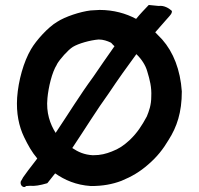

<svg xmlns="http://www.w3.org/2000/svg" viewBox="-20 -768 802 773"><path d="M672 -720V-723L671 -725C660 -735 640 -747 619 -744L579 -748L577 -746C561 -729 546 -714 528 -692C487 -714 437 -728 381 -728C370 -727 358 -727 345 -726C303 -721 242 -701 210 -680C174 -659 126 -606 105 -570C75 -519 54 -444 49 -375C45 -312 56 -260 77 -216C93 -183 108 -156 130 -130L121 -118C100 -91 84 -70 73 -54L66 -41H65C60 -30 65 -19 73 -16C77 -14 82 -15 85 -19L101 -20C119 -18 142 -22 169 -30L171 -31L202 -70C241 -43 286 -23 346 -19C394 -19 432 -26 469 -40C510 -57 543 -76 577 -106C613 -137 637 -168 659 -205C692 -257 712 -315 712 -400C706 -487 678 -558 633 -609C623 -620 614 -628 605 -638C619 -654 634 -671 648 -687L663 -704C667 -708 671 -714 672 -720ZM425 -597C429 -596 432 -589 441 -582C412 -541 383 -499 355 -458C302 -386 255 -309 204 -233C182 -268 165 -314 171 -373C175 -416 189 -477 209 -508V-509C221 -530 254 -567 273 -579C296 -593 342 -606 377 -609C396 -609 412 -603 425 -597ZM503 -205C478 -182 459 -169 430 -158C407 -149 386 -143 354 -143C319 -145 295 -156 271 -172C320 -245 369 -325 419 -394C455 -448 490 -497 529 -550C549 -531 566 -506 573 -480C583 -447 591 -417 589 -379C589 -345 580 -321 571 -299C551 -262 533 -234 503 -205Z"/></svg>

Font: Hussar Pisanka
Style: Sbd
Weight: 600
Designer: Robert Jablonski
Foundry: Cannot Into Space Fonts
Version: Version 1.070